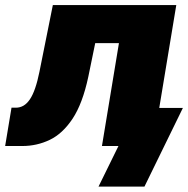

<svg xmlns="http://www.w3.org/2000/svg" viewBox="-55 -562 724 739"><path d="M-35.2 0 -10.7 -147.5H5.9Q22 -147.5 35.4 -155.3Q48.8 -163.1 60.1 -179.7Q71.3 -196.3 80.3 -222.7Q89.4 -249 96.7 -285.2L148.4 -542.5H623.5L533.7 0H337.4L402.8 -396H311.5L284.7 -265.6Q262.7 -163.1 224.4 -105.2Q186 -47.4 136.5 -23.7Q86.9 0 31.2 0ZM324.2 156.2 400.9 0H354L378.4 -146.5H648.9L501 156.2Z"/></svg>

Font: Inter 16pt Black
Style: Italic
Weight: 900
Italic angle: -9.3988°
Version: Version 4.001;git-66647c0bb